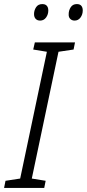

<svg xmlns="http://www.w3.org/2000/svg" viewBox="-26 -922 426 942"><path d="M-6 0 1 -35 73 -46 204 -668 137 -679 145 -714H342L335 -679L261 -668L130 -46L198 -35L191 0ZM340 -821Q327 -821 318.5 -829.5Q310 -838 311 -853Q311 -871 321 -886.5Q331 -902 351 -902Q366 -902 373 -893.5Q380 -885 380 -871Q380 -851 369 -836Q358 -821 340 -821ZM171 -821Q157 -821 149 -829.5Q141 -838 141 -853Q141 -871 151 -886.5Q161 -902 182 -902Q192 -902 198.5 -898Q205 -894 208 -887Q211 -880 211 -871Q211 -851 200 -836Q189 -821 171 -821Z"/></svg>

Font: Noto Sans Display Light
Style: Italic
Weight: 300
Italic angle: -12°
Designer: Monotype Design Team
Foundry: Monotype Imaging Inc.
Version: Version 2.003